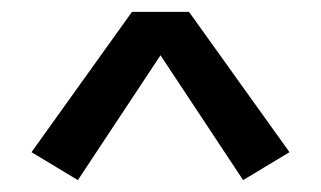

<svg xmlns="http://www.w3.org/2000/svg" viewBox="-20 -750 540 323"><path d="M111 -447 33 -494 202 -730H298L467 -494L389 -447L250 -657Z"/></svg>

Font: Iosevka Term Curly Medium
Style: Regular
Weight: 500
Designer: Belleve Invis
Foundry: Belleve Invis
Version: Version 32.3.0